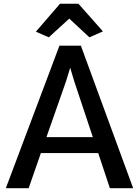

<svg xmlns="http://www.w3.org/2000/svg" viewBox="-20 -991 732 1011"><path d="M195.3 -185.1 130.9 0H10.7L293 -750.5H405.8L681.2 0H558.6L497.1 -185.1ZM468.8 -269 371.1 -562.5 349.6 -634.3 327.6 -562.5 224.6 -269ZM236.8 -794.4 168.9 -824.2 295.9 -971.2H393.1L522 -825.7L450.7 -794.4L344.7 -893.1Z"/></svg>

Font: HaufeMerriweatherSans
Style: Regular
Weight: 400
Designer: Eben Sorkin ( eben@eyebytes.com )
Foundry: Eben Sorkin
Version: Version 1.56